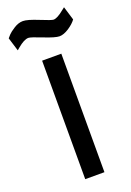

<svg xmlns="http://www.w3.org/2000/svg" viewBox="-223 -983 709 1043"><g transform="rotate(-20 132.0 -461.5)"><path d="M79 0V-685H190V0ZM269 -797Q238 -777 214 -777Q190 -777 127 -802Q64 -827 51 -827Q26 -827 -13 -794L-26 -783L-50 -861Q-44 -868 -34.5 -878.5Q-25 -889 1.5 -906Q28 -923 54 -923Q80 -923 141.5 -898Q203 -873 214 -873Q236 -873 276 -906L290 -917L314 -838Q299 -817 269 -797Z"/></g></svg>

Font: Titillium Web[RUS by Daymarius]
Style: Regular
Weight: 600
Designer: Cyrillization by Daymarius
Foundry: Cyrillization by Daymarius
Version: Version 1.002 September 11, 2018